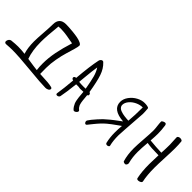

<svg xmlns="http://www.w3.org/2000/svg" viewBox="60 -1525 2378 2378"><g transform="rotate(45 1249.5 -336.0)"><path d="M663.1 -630.9Q663.1 -611.8 647.9 -558.3Q632.8 -504.9 614.5 -445.6Q596.2 -386.2 581.1 -302.5Q565.9 -218.8 565.9 -146Q565.9 -129.4 566.4 -94.2Q566.9 -59.1 566.9 -40Q588.9 -38.1 629.9 -36.6Q670.9 -35.2 705.3 -32.2Q739.7 -29.3 771 -22Q793.9 -17.6 793.9 -2.9Q793.9 14.6 775.4 25.4Q756.8 36.1 734.9 36.1Q657.2 36.1 439.5 14.6Q221.7 -6.8 117.2 -6.8Q71.3 -6.8 11.2 -2H4.9Q-7.3 -2 -13.7 -8.8Q-20 -15.6 -20 -26.9Q-20 -43.5 -8.8 -59.6Q2.4 -75.7 19 -79.1Q87.9 -86.9 136.2 -86.9Q189.9 -86.9 253.9 -79.1Q228 -160.6 228 -271Q228 -323.2 236.1 -429.7Q244.1 -536.1 244.1 -589.8Q244.1 -642.1 272.2 -672.1Q300.3 -702.1 358.9 -702.1Q376.5 -702.1 407 -700.7Q437.5 -699.2 483.6 -694.6Q529.8 -689.9 568.4 -682.6Q606.9 -675.3 635 -661.6Q663.1 -647.9 663.1 -630.9ZM331.1 -67.9Q463.9 -47.4 503.9 -43.9Q497.1 -93.3 497.1 -148.9Q497.1 -250.5 517.8 -356.2Q538.6 -461.9 578.1 -586.9Q558.6 -590.3 518.1 -597.7Q477.5 -605 458.5 -608.2Q439.5 -611.3 410.6 -614.3Q381.8 -617.2 356.9 -617.2Q344.2 -617.2 312 -615.2Q292 -426.3 292 -327.1Q292 -175.3 331.1 -67.9Z M913.1 -271Q899.9 -273.9 892.8 -281Q885.7 -288.1 885.7 -296.9Q885.7 -306.6 894 -313.5Q902.3 -320.3 917 -320.8Q935.5 -542.5 961.9 -666Q964.8 -681.2 975.6 -692.1Q986.3 -703.1 999 -703.1Q1010.3 -703.1 1017.1 -694.8Q1074.7 -641.1 1103.3 -556.4Q1131.8 -471.7 1157.7 -313Q1167.5 -311.5 1173.6 -303.5Q1179.7 -295.4 1179.7 -286.1Q1179.7 -270 1164.1 -266.1Q1166.5 -247.6 1168.9 -220.5Q1171.4 -193.4 1172.9 -178.5Q1174.3 -163.6 1178 -144.3Q1181.6 -125 1186.8 -112.5Q1191.9 -100.1 1201.4 -87.4Q1210.9 -74.7 1224.1 -64.9Q1231.9 -58.6 1231.9 -49.8Q1231.9 -37.1 1217.5 -24.2Q1203.1 -11.2 1189 -11.2Q1180.7 -11.2 1175.8 -16.1Q1159.7 -30.3 1147.5 -49.8Q1135.3 -69.3 1128.4 -86.4Q1121.6 -103.5 1116.7 -130.1Q1111.8 -156.7 1110.1 -172.9Q1108.4 -189 1106 -219.5Q1103.5 -250 1102.1 -262.2Q1078.1 -259.8 1047.9 -259.8Q1042 -259.8 1031 -261.7Q1020 -263.7 1014.2 -264.2H973.1Q955.1 -102.5 939.9 -29.8Q939.9 -16.1 928.5 -7.1Q917 2 903.8 2Q883.8 2 883.8 -17.1Q900.9 -123.5 913.1 -271ZM1009.8 -596.2Q1002.9 -553.2 997.8 -510Q992.7 -466.8 986.3 -398.2Q980 -329.6 978 -312Q1011.2 -308.1 1056.2 -308.1Q1063 -308.1 1075.7 -308.6Q1088.4 -309.1 1094.7 -309.1Q1074.7 -425.8 1057.6 -488Q1040.5 -550.3 1009.8 -596.2Z M1812 -681.2Q1816.9 -629.9 1816.9 -588.9Q1817.4 -588.4 1810.5 -497.6Q1803.7 -406.7 1796.9 -306.6Q1790 -206.5 1790 -188Q1790 -92.8 1806.6 -27.8Q1808.6 -22 1808.6 -21Q1808.6 -12.2 1798.1 -6.1Q1787.6 0 1778.8 0Q1755.4 0 1751 -18.1Q1732.9 -92.3 1732.9 -182.1Q1732.9 -240.7 1738.8 -300.8Q1723.6 -290 1691.4 -267.1Q1659.2 -244.1 1635 -226.3Q1610.8 -208.5 1588.9 -189.9Q1573.7 -177.7 1557.9 -162.4Q1542 -147 1530.3 -134.8Q1518.6 -122.6 1501.2 -102.1Q1483.9 -81.5 1475.6 -71.5Q1467.3 -61.5 1448.2 -37.6Q1429.2 -13.7 1423.8 -6.8Q1416 3.9 1406.7 3.9Q1397 3.9 1389.4 -6.3Q1381.8 -16.6 1381.8 -28.8Q1381.8 -36.6 1386.7 -44.9Q1404.8 -75.2 1462.9 -140.1Q1521 -205.1 1545.9 -222.2Q1562 -237.3 1583.7 -254.9Q1605.5 -272.5 1620.4 -283.9Q1635.3 -295.4 1665.8 -317.9Q1696.3 -340.3 1709 -350.1Q1511.7 -364.7 1511.7 -496.1Q1511.7 -548.8 1547.4 -597.2Q1583 -645.5 1635 -673.3Q1687 -701.2 1736.8 -701.2Q1761.2 -701.2 1785.6 -696.8Q1810.1 -692.4 1812 -681.2ZM1758.8 -645Q1712.4 -645 1665.8 -623.3Q1619.1 -601.6 1587.9 -564.5Q1556.6 -527.3 1556.6 -486.8Q1556.6 -472.2 1564 -460Q1571.3 -447.8 1582 -439.5Q1592.8 -431.2 1610.4 -424.8Q1627.9 -418.5 1643.1 -414.8Q1658.2 -411.1 1680.2 -408.4Q1702.1 -405.8 1715.6 -404.8Q1729 -403.8 1749 -402.8Q1758.8 -507.8 1758.8 -645Z M2322.8 -553.2Q2322.8 -574.2 2319.8 -616.2Q2316.9 -658.2 2316.9 -679.2Q2316.9 -690.4 2329.1 -697.8Q2341.3 -705.1 2356 -705.1Q2369.1 -705.1 2381.1 -700.2Q2393.1 -695.3 2394.5 -685.1Q2399.9 -632.8 2399.9 -569.8Q2399.9 -511.7 2394.3 -395.3Q2388.7 -278.8 2388.7 -220.2Q2388.7 -87.9 2408.7 2.9Q2408.7 17.6 2391.6 26.9Q2374.5 36.1 2357.9 36.1Q2334 36.1 2331.5 18.1Q2311.5 -74.2 2311.5 -206.1Q2311.5 -244.1 2315.9 -363.8Q2185.1 -363.8 2112.8 -377Q2103.5 -272 2103.5 -212.9Q2103.5 -116.7 2123.5 -43.9Q2126 -34.2 2126 -30.8Q2126 -16.1 2117.2 -4.6Q2108.4 6.8 2097.7 6.8Q2089.8 6.8 2077.6 2.4Q2065.4 -2 2064 -9.8Q2037.6 -96.7 2037.6 -208Q2037.6 -262.7 2046.1 -373Q2054.7 -483.4 2054.7 -539.1Q2054.7 -562.5 2048.8 -609.4Q2043 -656.2 2043 -680.2Q2043 -690.9 2060.3 -699.5Q2077.6 -708 2089.8 -708Q2106.4 -708 2111.8 -685.1Q2122.6 -612.8 2122.6 -547.9Q2122.6 -504.9 2116.7 -424.8Q2223.6 -414.1 2317.9 -411.1Q2322.8 -490.7 2322.8 -553.2Z"/></g></svg>

Font: Zhizn
Style: Regular
Weight: 400
Designer: Peter Zharnov
Foundry: Peter Zharnov
Version: Version 1.000